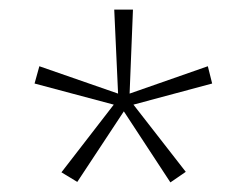

<svg xmlns="http://www.w3.org/2000/svg" viewBox="-20 -779 518 400"><path d="M257 -759H218L226 -584L62 -641L52 -605L217 -561L108 -420L141 -400L238 -547L335 -399L367 -421L258 -561L422 -605L413 -641L250 -584Z"/></svg>

Font: Noto Sans SemiCondensed ExtraLight
Style: Regular
Weight: 200
Width: 4
Designer: Monotype Design Team
Foundry: Monotype Imaging Inc.
Version: Version 2.013